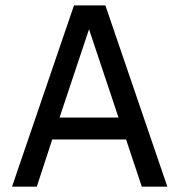

<svg xmlns="http://www.w3.org/2000/svg" viewBox="-20 -696 669 716"><path d="M24.9 0 255.9 -675.8H373L604 0H508.8L450.2 -175.8H174.8L117.2 0ZM202.1 -257.8H421.9L312 -586.9Z"/></svg>

Font: ClearSansRegular
Style: Regular
Weight: 400
Foundry: Intel Corporation
Version: Version 1.00